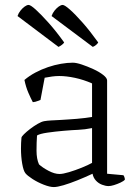

<svg xmlns="http://www.w3.org/2000/svg" viewBox="-20 -754 566 778"><path d="M198 4Q182 4 157.5 -5.5Q133 -15 112 -28.5Q91 -42 83 -52Q75 -62 70 -90.5Q65 -119 65 -152Q65 -164 65.5 -175Q66 -186 67 -196Q67 -200 77 -210Q87 -220 102 -231.5Q117 -243 132.5 -252Q148 -261 159 -263Q170 -265 187 -266Q204 -267 226 -268Q240 -269 257 -270Q274 -271 291.5 -272.5Q309 -274 325 -276Q341 -278 353 -280V-416Q319 -431 284 -438.5Q249 -446 220 -446Q206 -446 191 -444Q176 -442 161 -439L144 -349Q140 -348 132 -344.5Q124 -341 113 -340Q105 -355 95 -378Q85 -401 79 -430Q99 -447 123.5 -460Q148 -473 174.5 -482Q201 -491 227 -495.5Q253 -500 275 -500Q289 -500 311.5 -492.5Q334 -485 358 -474Q382 -463 398 -450.5Q414 -438 414 -428V-50L480 -44Q482 -42 484 -36.5Q486 -31 486 -26Q481 -20 468 -14Q455 -8 442 -4Q429 0 420 0Q408 0 393.5 -5.5Q379 -11 368.5 -22.5Q358 -34 355 -50Q325 -36 294 -23.5Q263 -11 237.5 -3.5Q212 4 198 4ZM221 -49Q235 -49 260 -56.5Q285 -64 311 -74.5Q337 -85 353 -94V-235Q323 -229 298 -228Q273 -227 238 -224Q203 -221 172 -216.5Q141 -212 130 -205Q128 -177 128 -143.5Q128 -110 138 -88Q152 -75 176.5 -62Q201 -49 221 -49ZM217 -564 51 -689Q55 -701 63 -711Q71 -721 80 -727.5Q89 -734 96 -734Q104 -734 125 -715Q146 -696 176.5 -662Q207 -628 240 -582Q238 -578 231 -572.5Q224 -567 217 -564ZM356 -564 189 -689Q193 -701 201 -711Q209 -721 218 -727.5Q227 -734 234 -734Q242 -734 263.5 -715Q285 -696 315 -662Q345 -628 378 -582Q376 -578 370 -572.5Q364 -567 356 -564Z"/></svg>

Font: Texturina Medium 12pt Thin
Style: Regular
Weight: 250
Version: Version 1.002